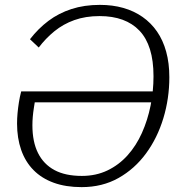

<svg xmlns="http://www.w3.org/2000/svg" viewBox="-20 -750 762 788"><path d="M315 18Q250 18 200.5 0Q151 -18 117.5 -52Q84 -86 67 -134.5Q50 -183 50 -243Q50 -264 52 -285.5Q54 -307 57.5 -329.5Q61 -352 67 -375H629L619 -330H102L125 -345Q122 -326 119 -307Q116 -288 114.5 -270.5Q113 -253 113 -236Q113 -168 136 -122Q159 -76 203.5 -52Q248 -28 316 -28Q374 -28 421 -50.5Q468 -73 503.5 -112.5Q539 -152 562.5 -204.5Q586 -257 598 -316.5Q610 -376 610 -437Q610 -501 595.5 -547.5Q581 -594 552.5 -624Q524 -654 483 -669Q442 -684 389 -684Q331 -684 285 -667.5Q239 -651 203 -621.5Q167 -592 139 -555L103 -589Q137 -633 179 -664.5Q221 -696 273.5 -713Q326 -730 390 -730Q442 -730 486 -717.5Q530 -705 565 -680.5Q600 -656 624.5 -620.5Q649 -585 662 -538Q675 -491 675 -433Q675 -346 650.5 -265Q626 -184 579.5 -120.5Q533 -57 466.5 -19.5Q400 18 315 18Z"/></svg>

Font: Roboto Serif 20pt ExtraLight
Style: Italic
Weight: 250
Italic angle: -10°
Version: Version 1.007